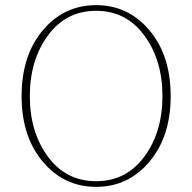

<svg xmlns="http://www.w3.org/2000/svg" viewBox="-20 -712 746 747"><path d="M166.5 -574Q96 -478 96 -338Q96 -198 166.5 -102.5Q237 -7 354 -7Q471 -7 541.5 -102.5Q612 -198 612 -338Q612 -478 541.5 -574Q471 -670 354 -670Q237 -670 166.5 -574ZM644 -338Q644 -181 561.5 -83Q479 15 354 15Q229 15 146.5 -83Q64 -181 64 -338Q64 -496 146.5 -594Q229 -692 354 -692Q479 -692 561.5 -594Q644 -496 644 -338Z"/></svg>

Font: TypoPRO Source Serif Pro
Style: Regular
Weight: 200
Designer: Frank Grießhammer
Foundry: Adobe Systems Incorporated
Version: Version 1.017;PS (version unavailable);hotconv 1.0.79;makeot